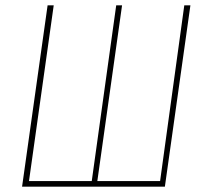

<svg xmlns="http://www.w3.org/2000/svg" viewBox="-20 -702 776 722"><path d="M696 -682 600 0H63L159 -682H182L89 -21H325L417 -682H439L346 -21H582L673 -682Z"/></svg>

Font: Fira Sans Extra Condensed Thin
Style: Italic
Weight: 250
Width: 3
Italic angle: -8°
Designer: Carrois Corporate & Edenspiekermann AG
Foundry: Carrois Corporate GbR & Edenspiekermann AG
Version: Version 4.203